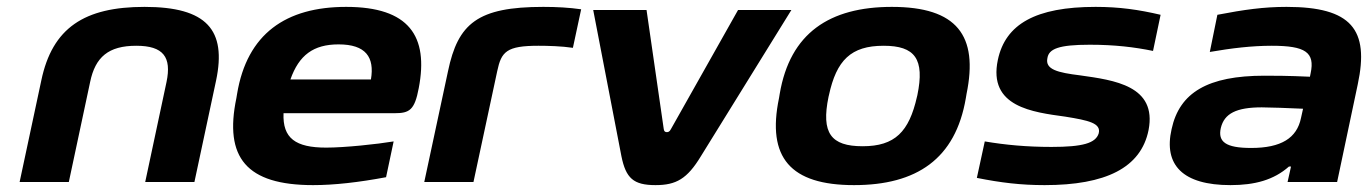

<svg xmlns="http://www.w3.org/2000/svg" viewBox="-20 -529 3976 558"><path d="M100 -295 37 0H180L242 -291C257 -363 295 -396 376 -396C455 -396 479 -363 464 -291L402 0H545L608 -295C639 -442 581 -509 400 -509C225 -509 132 -448 100 -295Z M1197 -273C1226 -424 1169 -509 986 -509C811 -509 698 -431 669 -256L667 -244C631 -71 696 9 890 9C951 9 1022 1 1102 -14L1124 -118C1076 -110 982 -100 928 -100C839 -100 801 -127 804 -200H1127C1170 -200 1185 -209 1197 -273ZM824 -298C849 -369 891 -400 964 -400C1043 -400 1069 -363 1058 -298Z M1545 -396C1571 -396 1612 -395 1645 -390L1669 -502C1634 -507 1598 -509 1559 -509C1368 -509 1311 -461 1282 -322L1213 0H1356L1425 -322C1437 -379 1452 -396 1545 -396Z M1704 -500 1786 -75C1799 -11 1821 9 1885 9C1945 9 1977 -9 2017 -75L2280 -500H2125L1930 -154C1926 -146 1922 -145 1918 -145C1913 -145 1910 -147 1909 -154L1859 -500Z M2246 -256 2244 -244C2208 -71 2277 9 2462 9C2644 9 2757 -67 2787 -244L2789 -256C2824 -426 2761 -509 2572 -509C2391 -509 2276 -433 2246 -256ZM2388 -248 2389 -252C2411 -354 2453 -396 2548 -396C2639 -396 2668 -358 2646 -252L2645 -248C2622 -146 2581 -104 2487 -104C2395 -104 2366 -142 2388 -248Z M3076 -190C3144 -179 3181 -171 3173 -141C3164 -113 3127 -102 3036 -102C2963 -102 2901 -108 2842 -118L2819 -12C2889 2 2947 9 3016 9C3193 9 3296 -41 3318 -151C3343 -280 3218 -296 3119 -310C3054 -318 3017 -327 3024 -360C3028 -387 3057 -399 3147 -399C3220 -399 3277 -392 3331 -381L3353 -486C3289 -501 3233 -509 3164 -509C2990 -509 2902 -459 2880 -355C2851 -218 2982 -203 3076 -190Z M3719 -509C3653 -509 3596 -501 3518 -486L3496 -378C3560 -389 3618 -396 3676 -396C3774 -396 3802 -377 3789 -316L3787 -306C3725 -309 3680 -309 3655 -309C3490 -309 3408 -260 3385 -154C3361 -49 3418 9 3556 9C3627 9 3682 -6 3726 -45H3732L3722 0H3866L3926 -284C3960 -443 3908 -509 3719 -509ZM3528 -157C3538 -199 3573 -217 3647 -217C3670 -217 3723 -215 3767 -213L3761 -186C3749 -128 3704 -99 3616 -99C3542 -99 3519 -117 3528 -157Z"/></svg>

Font: LT Wave Bold
Style: Italic
Weight: 700
Designer: Daniel Lyons
Version: Version 2.5 (Glyphs App)